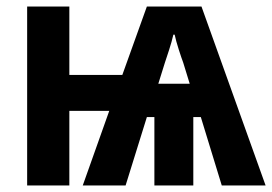

<svg xmlns="http://www.w3.org/2000/svg" viewBox="-20 -567 832 587"><path d="M596 -547 792 0H658L594 -209H571V0H452V-209H429L364 0H233L314 -228H192V0H63V-547H192V-338H354L429 -547ZM510 -461Q505 -439 497 -414.5Q489 -390 484 -375L464 -311H560L540 -376Q535 -389 526.5 -415.5Q518 -442 514 -461Z"/></svg>

Font: Noto Sans Condensed
Style: Bold
Weight: 700
Width: 3
Designer: Monotype Design Team
Foundry: Monotype Imaging Inc.
Version: Version 2.013; ttfautohint (v1.8.4.7-5d5b)